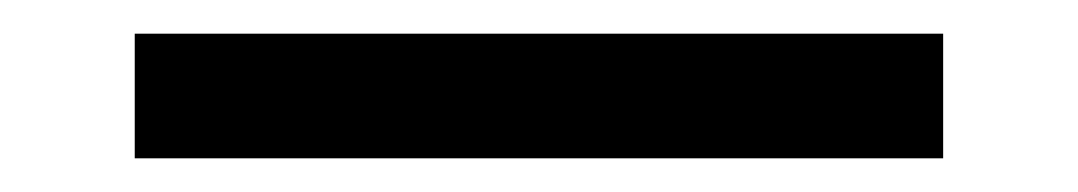

<svg xmlns="http://www.w3.org/2000/svg" viewBox="-20 75 640 114"><path d="M60 169V95H540V169Z"/></svg>

Font: iA Writer Duo V
Style: Regular
Weight: 400
Designer: Mike Abbink, Paul van der Laan, Pieter van Rosmalen, Oliver Reichenstein
Foundry: Information Architects Inc.
Version: Version 2.000